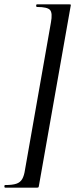

<svg xmlns="http://www.w3.org/2000/svg" viewBox="-49 -745 345 882"><path d="M270 -725Q275 -725 276 -723.5Q277 -722 275 -714L130 107Q129 114 127.5 115.5Q126 117 121 117Q83 117 41.5 117Q0 117 -25 117Q-29 117 -29 111Q-29 105 -25 105Q8 105 26 99Q44 93 53 77.5Q62 62 66 34L185 -642Q193 -685 181 -699Q169 -713 121 -713Q117 -713 117 -719Q117 -725 121 -725Q146 -725 189 -725Q232 -725 270 -725Z"/></svg>

Font: Cormorant Infant Light SemiBold
Style: Italic
Weight: 600
Italic angle: -10°
Version: Version 4.001